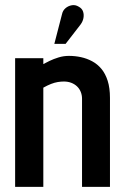

<svg xmlns="http://www.w3.org/2000/svg" viewBox="-20 -728 486 749"><path d="M294 -632Q303 -644 305.5 -657.5Q308 -671 304 -683Q300 -695 287 -702Q274 -710 260 -707.5Q246 -705 235.5 -696Q225 -687 222 -673L192 -557H236ZM300 -343V1H409V-346Q409 -385 400 -413Q391 -441 375.5 -459.5Q360 -478 339.5 -489Q319 -500 296 -505Q273 -510 249 -510Q228 -510 208.5 -504Q189 -498 173.5 -490.5Q158 -483 149 -478V-501H39V1H149V-386Q165 -395 179 -400.5Q193 -406 205.5 -408Q218 -410 229 -410Q245 -410 258 -405Q271 -400 280.5 -391Q290 -382 295 -369.5Q300 -357 300 -343Z"/></svg>

Font: Advent Pro
Style: Bold
Weight: 700
Designer: VivaRado, Andreas Kalpakidis
Foundry: VivaRado, Andreas Kalpakidis
Version: Version 3.000